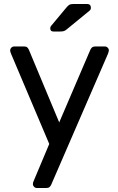

<svg xmlns="http://www.w3.org/2000/svg" viewBox="-20 -753 592 963"><path d="M165 190Q157 190 151 184Q145 178 145 170Q145 166 146 162Q147 158 150 152L227 -31L36 -482Q31 -494 31 -499Q31 -508 37 -514Q43 -520 52 -520H101Q112 -520 117 -515Q122 -510 125 -503L277 -139L433 -503Q436 -510 441.5 -515Q447 -520 458 -520H505Q514 -520 520 -514Q526 -508 526 -500Q526 -495 521 -482L237 173Q234 180 228.5 185Q223 190 212 190ZM248 -595Q232 -595 232 -611Q232 -619 237 -624L312 -714Q321 -725 328 -729Q335 -733 349 -733H417Q436 -733 436 -713Q436 -706 431 -701L315 -606Q307 -599 300 -597Q293 -595 282 -595Z"/></svg>

Font: Rubik Light
Style: Regular
Weight: 400
Version: Version 2.101